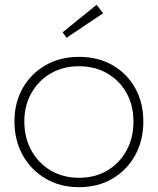

<svg xmlns="http://www.w3.org/2000/svg" viewBox="-20 -767 655 797"><path d="M308 10Q230 10 169.5 -25.5Q109 -61 74.5 -122.5Q40 -184 40 -263Q40 -341 74.5 -401.5Q109 -462 169.5 -496.5Q230 -531 308 -531Q387 -531 447 -496.5Q507 -462 541 -401.5Q575 -341 575 -263Q575 -184 541 -122.5Q507 -61 447 -25.5Q387 10 308 10ZM308 -29Q374 -29 425 -59Q476 -89 505 -142Q534 -195 534 -263Q534 -330 505 -381.5Q476 -433 425 -462.5Q374 -492 308 -492Q242 -492 191 -462.5Q140 -433 110.5 -381Q81 -329 81 -263Q81 -195 110.5 -142Q140 -89 191 -59Q242 -29 308 -29ZM256 -610 240 -633 381 -747 408 -712Z"/></svg>

Font: Readex Pro Light
Style: Regular
Weight: 300
Designer: Bonnie Shaver-Troup, Thomas Jockin
Foundry: Lexend
Version: Version 1.200; ttfautohint (v1.8.3)